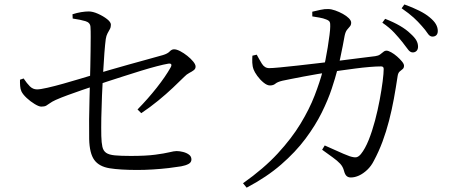

<svg xmlns="http://www.w3.org/2000/svg" viewBox="-20 -802 2040 872"><path d="M309.2 -737.2Q329.2 -743.7 348.5 -746.9Q367.8 -750 383.1 -750Q401.3 -750 425 -739.5Q448.8 -728.9 466.2 -715.3Q483.7 -701.6 483.7 -689.7Q483.7 -678.2 478.8 -669.5Q473.9 -660.7 468.3 -650.4Q462.8 -640.1 460.4 -625Q457.4 -603 454.2 -562.4Q451 -521.8 448.3 -471.3Q445.6 -420.8 443.2 -367.8Q440.9 -314.7 440.1 -267Q439.3 -219.4 440.1 -184.3Q440.9 -153.7 445 -135.4Q449.1 -117 462 -108Q474.8 -99 501.6 -96.4Q528.4 -93.8 574 -93.8Q643.3 -93.8 684.9 -99.4Q726.5 -104.9 748.9 -110.4Q771.2 -115.9 782.1 -115.9Q795.7 -115.9 811.4 -111.9Q827.2 -107.9 838.3 -99.7Q849.4 -91.5 849.4 -77.8Q849.4 -64.4 836.1 -57.3Q822.7 -50.2 802.7 -46.6Q780.3 -42.8 746.1 -38.7Q711.9 -34.7 674.8 -32.4Q637.6 -30.1 603.9 -30.1Q525.8 -30.1 477.9 -37.8Q430 -45.6 408.3 -75.5Q386.5 -105.4 385 -170.6Q384.2 -210.6 384.7 -259Q385.2 -307.3 386.5 -353.2Q387.8 -399.1 388.5 -431.3Q389.3 -463.5 390.2 -499.6Q391.1 -535.6 391.4 -570.7Q391.7 -605.7 391.9 -634.5Q392.1 -663.2 390.9 -680Q389.7 -699.4 368.2 -705.9Q346.7 -712.5 310.2 -717.8ZM87.3 -445.6Q102 -423.5 115.8 -409.7Q129.7 -396 148.2 -396Q162.6 -396 195.2 -403.4Q227.8 -410.8 267.6 -422Q307.4 -433.1 344.2 -444.3Q381 -455.5 404 -462.3Q433.2 -471.1 475.8 -483.5Q518.4 -495.9 564.6 -508.8Q610.9 -521.7 652.1 -533Q693.4 -544.3 719.7 -551.8Q741.2 -558.3 750.5 -568.2Q759.7 -578.1 770.6 -578.1Q782.1 -578.1 798.5 -569.6Q814.9 -561 830.8 -548.3Q846.8 -535.6 857.5 -522.4Q868.3 -509.2 868.3 -499.7Q868.3 -489.4 860 -483.2Q851.8 -476.9 839.8 -470.8Q827.8 -464.7 816.5 -452.9Q795.8 -432.4 765.4 -403.6Q735 -374.8 698.5 -345Q662.1 -315.1 621.6 -288L604.6 -304.9Q652.2 -353.4 692.2 -404.2Q732.2 -455.1 754.8 -495.5Q760.4 -505.3 757.5 -510Q754.5 -514.7 743.5 -512.7Q725 -509.7 692.1 -501.1Q659.3 -492.5 620.1 -480.5Q581 -468.5 540.9 -455.5Q500.7 -442.5 465.9 -431.3Q431.1 -420.1 408.5 -411.9Q383.7 -403.9 352.1 -392.8Q320.4 -381.7 288.9 -370.4Q257.5 -359 233.2 -348.2Q215.7 -340.2 206.5 -333.2Q197.3 -326.3 189.6 -322Q181.8 -317.8 167.5 -317.8Q156.8 -317.8 137.5 -329.5Q118.2 -341.1 101.1 -357.1Q84 -373.1 77.4 -386.8Q72.5 -397.1 71.5 -411.4Q70.4 -425.7 70.8 -440Z M1807.2 -611.1Q1791.8 -630.5 1770.7 -653.4Q1749.5 -676.2 1716.4 -699L1729.2 -716.5Q1768.4 -701.2 1796.8 -684.5Q1825.3 -667.9 1843.9 -649.6Q1862.9 -632.7 1870.8 -618.8Q1878.6 -604.9 1878.6 -590.1Q1878.6 -577.8 1871.8 -570.8Q1864.9 -563.9 1854.6 -563.9Q1842.4 -563.9 1832.3 -578.2Q1822.2 -592.5 1807.2 -611.1ZM1895.9 -683.8Q1879.2 -703.2 1858.7 -722Q1838.2 -740.7 1804.1 -764.4L1816.6 -781.8Q1855.3 -767.9 1884.2 -753.3Q1913.1 -738.8 1931.1 -723.5Q1950.9 -707.4 1959.6 -692.3Q1968.3 -677.2 1968.3 -661.5Q1968.3 -649.1 1961.9 -642.4Q1955.4 -635.8 1943.7 -635.8Q1931.7 -635.8 1922 -650.7Q1912.3 -665.6 1895.9 -683.8ZM1398.2 -748.8Q1414.1 -752.7 1434.9 -757.2Q1455.7 -761.7 1470.3 -760.9Q1484.8 -760.9 1502.7 -754.4Q1520.7 -748 1537.2 -738.9Q1553.7 -729.8 1564.3 -719.2Q1574.9 -708.5 1574.9 -699.2Q1574.9 -688.3 1569.1 -682Q1563.4 -675.6 1556.2 -666.7Q1548.9 -657.8 1545.1 -639Q1541.9 -621.6 1536.7 -594Q1531.5 -566.4 1525 -537Q1518.6 -507.6 1512.1 -484.3Q1503.1 -449 1486.6 -399.1Q1470.2 -349.3 1441.4 -290.9Q1412.6 -232.6 1367.4 -172Q1322.2 -111.4 1256.6 -54.5Q1191.1 2.4 1100.2 50.3L1083.7 30.3Q1178.3 -36.6 1241.4 -105Q1304.4 -173.4 1344.7 -239.8Q1385 -306.1 1408.8 -367.8Q1432.6 -429.5 1446.8 -483Q1452.4 -501.5 1458 -529Q1463.5 -556.5 1468.4 -586.8Q1473.3 -617.2 1476.5 -642.8Q1479.8 -668.5 1479.8 -681.7Q1480.5 -696.3 1477.2 -702.7Q1473.8 -709 1461.6 -713.6Q1448.6 -719.1 1430.4 -722.2Q1412.3 -725.3 1398.4 -727.5ZM1443 -122 1454.8 -141.4Q1476.1 -131.9 1498.8 -121.8Q1521.4 -111.6 1539.8 -103.6Q1558.3 -95.6 1568.1 -92.4Q1587.9 -86.1 1598.2 -87.8Q1608.5 -89.6 1619.1 -102.3Q1638.2 -125.9 1654.4 -166.1Q1670.5 -206.4 1683.1 -253.9Q1695.7 -301.5 1704.4 -348.2Q1713.1 -394.9 1717.9 -432.4Q1722.6 -470 1722.6 -489Q1722.6 -500.4 1710.9 -500.4Q1689.1 -500.4 1657.9 -497.8Q1626.7 -495.2 1593.1 -490.7Q1559.4 -486.2 1528.8 -482Q1498.2 -477.7 1475.7 -474.3Q1453.1 -470.7 1421.8 -465.7Q1390.6 -460.6 1358.9 -454.4Q1327.2 -448.2 1301.2 -443.2Q1275.2 -438.2 1262.9 -435.4Q1240.1 -430 1230.7 -421.9Q1221.3 -413.9 1206 -413.9Q1192.9 -413.9 1177 -427Q1161 -440 1148.5 -457.3Q1136.1 -474.6 1132 -485.9Q1126.4 -500.4 1125.8 -517Q1125.2 -533.6 1126.3 -549.1L1146 -553.7Q1156.5 -533.7 1169.1 -513.1Q1181.6 -492.6 1202.5 -492.6Q1217.3 -492.6 1251.7 -495.9Q1286.1 -499.2 1332.5 -504.3Q1378.9 -509.4 1429.9 -515.5Q1480.9 -521.7 1530.3 -527.6Q1579.7 -533.5 1620.3 -539Q1661 -544.5 1684.3 -546.9Q1698.3 -548.9 1706.3 -554.7Q1714.2 -560.4 1720.9 -566.1Q1727.5 -571.9 1735.6 -571.9Q1743.3 -571.9 1756.7 -564.5Q1770.1 -557.1 1783.2 -545.6Q1796.3 -534.2 1805.6 -522.8Q1814.9 -511.5 1814.9 -503.6Q1814.9 -493.4 1808.8 -488.4Q1802.6 -483.5 1795.3 -477.3Q1788.1 -471.2 1785.9 -456.5Q1778.1 -404.3 1768.8 -353.2Q1759.4 -302.2 1746.8 -253.4Q1734.2 -204.7 1717.3 -159Q1700.3 -113.3 1677.9 -71.7Q1666.1 -48 1647.9 -30.7Q1629.7 -13.5 1610.5 -4.7Q1591.3 4 1573.5 4Q1561.1 4 1553.7 -3Q1546.4 -10 1542.3 -26.3Q1537.5 -44.9 1525 -58.4Q1512.4 -71.9 1492 -86.6Q1471.5 -101.3 1443 -122Z"/></svg>

Font: Noto Serif TC
Style: Regular
Weight: 200
Designer: Ryoko NISHIZUKA 西塚涼子 (kana & ideographs); Frank Grießhammer (Latin, Greek & Cyrillic); Wenlong ZHANG 张文龙 (bopomofo); San
Foundry: Adobe
Version: Version 2.001;hotconv 1.1.0;makeotfexe 2.6.0